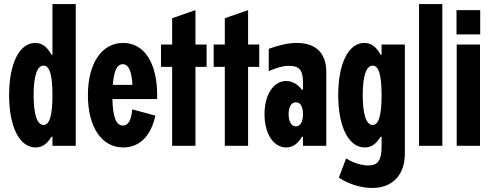

<svg xmlns="http://www.w3.org/2000/svg" viewBox="-20 -720 2426 948"><path d="M239 -250C239 -150 225 -103 195 -103C164 -103 146 -153 146 -250C146 -347 164 -396 195 -396C225 -396 239 -350 239 -250ZM25 -250C25 -94 76 8 156 8C188 8 213 -9 234 -45H239V0H354V-700H239V-450H234C212 -490 187 -508 154 -508C75 -508 25 -406 25 -250Z M747 -149 633 -180C628 -126 613 -100 587 -100C553 -100 537 -143 535 -231H756V-250C756 -410 692 -508 588 -508C482 -508 414 -407 414 -250C414 -93 482 8 588 8C670 8 726 -50 747 -149ZM537 -301C542 -368 557 -403 586 -403C615 -403 630 -369 634 -301Z M830 -630V-500H775V-390H830V0H945V-390H1000V-500H945V-670Z M1090 -630V-500H1035V-390H1090V0H1205V-390H1260V-500H1205V-670Z M1286 -156C1286 -60 1330 8 1393 8C1425 8 1450 -9 1471 -45H1476V0H1591V-365C1591 -457 1540 -508 1446 -508C1406 -508 1363 -499 1307 -479V-369C1349 -387 1379 -395 1408 -395C1458 -395 1476 -373 1476 -313V-277H1471C1448 -306 1422 -320 1393 -320C1330 -320 1286 -252 1286 -156ZM1405 -156C1405 -193 1419 -215 1441 -215C1463 -215 1476 -194 1476 -156C1476 -119 1463 -96 1441 -96C1419 -96 1405 -119 1405 -156Z M1979 37V-500H1864V-450H1859C1837 -490 1812 -508 1779 -508C1700 -508 1650 -406 1650 -251C1650 -94 1701 8 1781 8C1813 8 1838 -9 1859 -45H1864V7C1864 71 1845 97 1799 97C1768 97 1724 85 1689 62L1653 157C1701 189 1762 208 1817 208C1919 208 1979 144 1979 37ZM1771 -250C1771 -347 1789 -396 1820 -396C1850 -396 1864 -350 1864 -250C1864 -150 1850 -103 1820 -103C1789 -103 1771 -153 1771 -250Z M2049 -700V0H2164V-700Z M2234 -670V-550H2351V-670ZM2235 0H2350V-500H2235Z"/></svg>

Font: Jakob Semi-Condensed
Style: Regular
Weight: 400
Width: 4
Designer: Alan Madić
Foundry: X Cicéro
Version: Version 1.000;Glyphs 3.1.2 (3151)